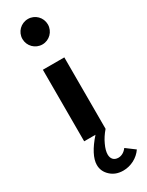

<svg xmlns="http://www.w3.org/2000/svg" viewBox="-282 -871 911 1190"><g transform="rotate(-30 174.0 -276.0)"><path d="M167.5 -649C217.5 -649 258 -690 258 -740C258 -790.5 217.5 -831 167.5 -831C116.5 -831 76 -790.5 76 -740C76 -690 116.5 -649 167.5 -649ZM244 0V-512H90.5V0H171.5C115.5 62.5 85 121 85 166.5C85 197.5 97 224 121 246C144.5 268 174.5 279 211 279C237.5 279 263.5 272.5 288 260C312.5 247 332.5 229.5 348 207L285 160C268.5 182.5 246.5 194.5 224 194.5C192 194.5 175.5 173.5 175.5 144C175.5 125 181.5 102.5 194 76C206 49.5 222.5 24.5 243.5 0Z"/></g></svg>

Font: Spartan
Style: Bold
Weight: 700
Designer: Matt Bailey, Mirko Velimirovic
Foundry: Matt Bailey
Version: Version 1.003